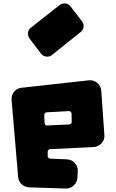

<svg xmlns="http://www.w3.org/2000/svg" viewBox="-20 -1089 671 1111"><path d="M381 -369Q387 -370 391.5 -374.5Q396 -379 395 -385L394 -431Q394 -438 389 -442.5Q384 -447 377 -446L249 -439Q243 -438 239.5 -433Q236 -428 236 -422L238 -377Q238 -371 242.5 -366.5Q247 -362 254 -363ZM147 -5Q122 -7 104.5 -23.5Q87 -40 85 -65L47 -511Q45 -537 60.5 -557Q76 -577 102 -581L492 -624Q520 -628 542 -610Q564 -592 566 -564L584 -307Q586 -280 567.5 -260Q549 -240 522 -238L271 -226Q264 -226 260 -221.5Q256 -217 256 -211V-186Q256 -180 260 -175.5Q264 -171 271 -171L367 -167Q394 -166 412.5 -146.5Q431 -127 430 -100L428 -60Q426 -34 406.5 -15.5Q387 3 360 2ZM281 -771Q267 -759 248 -761.5Q229 -764 218 -778L151 -866Q140 -881 142 -899Q144 -917 158 -928L325 -1060Q340 -1071 358.5 -1069Q377 -1067 388 -1052L455 -965Q466 -951 463.5 -933Q461 -915 447 -904Z"/></svg>

Font: d puntillas B to tiptoe
Style: Regular
Weight: 400
Designer: deFharo
Foundry: deFharo.com
Version: Version 1.001 2012